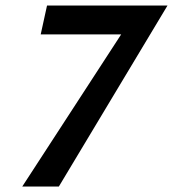

<svg xmlns="http://www.w3.org/2000/svg" viewBox="-20 -678 629 698"><path d="M61 0 442 -586 496 -553H128L151 -658H589L194 0Z"/></svg>

Font: Ysabeau Infant
Style: Bold Italic
Weight: 700
Italic angle: -12°
Designer: Christian Thalmann (Catharsis Fonts)
Version: Version 2.001;gftools[0.9.30]; featfreeze: ss01,ss02,lnum